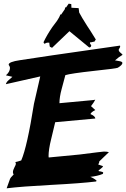

<svg xmlns="http://www.w3.org/2000/svg" viewBox="-20 -987 684 1040"><path d="M334 -580Q324 -542 314 -505Q302 -461 302 -428Q359 -434 474 -444Q488 -445 496 -447Q490 -434 473 -412L496 -391Q473 -379 470 -369Q496 -358 496 -345Q424 -338 279 -325Q277 -315 257 -233Q243 -177 243 -141Q243 -141 244 -134Q300 -139 411 -150Q536 -166 543 -166Q558 -166 570 -163L518 -113Q518 -105 512 -96L538 -87Q536 -80 525 -72.5Q514 -65 513 -61Q513 -60 526 -58Q539 -56 539 -51Q539 -51 537 -45Q508 -33 469 -29Q486 -23 503 -9L501 -4Q420 6 258.5 14.5Q97 23 16 33Q22 16 34 -17Q36 -24 54 -42Q50 -48 50 -54Q50 -65 58 -80Q66 -95 66 -99Q66 -104 63 -109Q74 -111 95 -118Q127 -191 164 -425Q176 -474 198 -573L12 -531Q14 -542 27 -553Q45 -569 47 -571L12 -579Q34 -598 34 -619Q34 -625 30.5 -630Q27 -635 27 -637Q27 -652 88 -661Q146 -670 261 -687L630 -740L631 -736Q631 -731 627 -725.5Q623 -720 623 -717Q623 -709 632.5 -701.5Q642 -694 644 -690Q624 -679 603 -660Q605 -659 626 -656Q643 -653 643 -646Q643 -635 618 -620Q611 -616 489 -603Q362 -589 334 -580ZM307 -909 311 -908 331 -937 333 -947H338L352 -967L366 -965L367 -945L406 -943L409 -919Q422 -894 452 -847Q464 -830 499 -773L491 -761H487Q485 -761 478.5 -759Q472 -757 468 -758L467 -754Q467 -750 474 -742Q474 -730 463 -730Q427 -759 356 -818Q297 -762 262 -728L250 -734Q248 -741 247 -756Q244 -756 241 -756Q229 -756 223 -750Q217 -751 216 -759Q235 -799 264 -841Q276 -857 288 -873Q302 -893 307 -909Z"/></svg>

Font: Ode an Erik AH
Style: Regular
Weight: 400
Designer: Andreas Höfeld
Foundry: Fontgrube AH
Version: Version 2.00